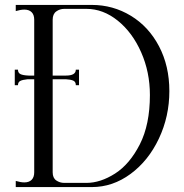

<svg xmlns="http://www.w3.org/2000/svg" viewBox="-20 -760 748 780"><path d="M668 -390Q668 -287 625.5 -197Q583 -107 510.5 -53.5Q438 0 353 0H44V-25Q64 -19 79 -19Q98 -19 108.5 -29.5Q119 -40 119 -60V-438H92Q71 -436 62 -431Q53 -426 53 -414H40V-477H53Q53 -464 63 -459Q73 -454 96 -453H119V-680Q119 -700 108.5 -710.5Q98 -721 79 -721Q64 -721 44 -715V-740H353Q439 -740 511.5 -696Q584 -652 626 -572Q668 -492 668 -390ZM589 -374Q589 -467 553.5 -547.5Q518 -628 458.5 -676Q399 -724 331 -724H241Q223 -724 208.5 -713.5Q194 -703 194 -680V-453H248Q288 -453 288 -477H301V-414H288Q288 -428 277.5 -432.5Q267 -437 248 -438H194V-60Q194 -37 208.5 -27Q223 -17 241 -17H331Q388 -17 447.5 -55Q507 -93 548 -173.5Q589 -254 589 -374Z"/></svg>

Font: Viaoda Libre
Style: Regular
Weight: 400
Designer: Gydient
Version: Version 2.000